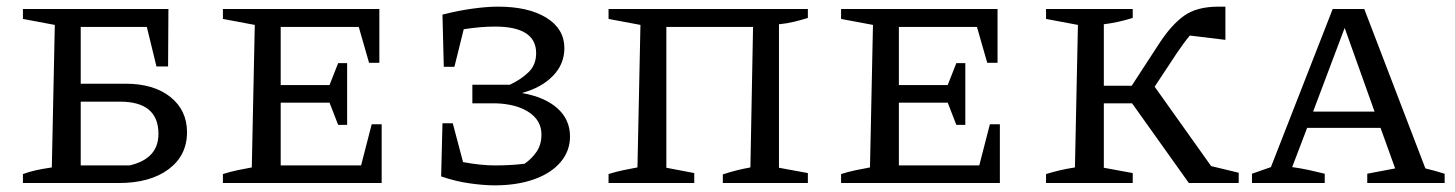

<svg xmlns="http://www.w3.org/2000/svg" viewBox="-20 -551 4381 578"><path d="M49 0V-27Q68 -34 88.5 -38.5Q109 -43 136 -47L145 -476L49 -494V-524H487L486 -351H451L422 -470H223V-299H358Q443 -299 493 -259Q543 -219 543 -153Q543 -83 487.5 -41.5Q432 0 337 0ZM223 -53H370Q457 -73 457 -148Q457 -245 341 -245H223Z M1099 -177H1129V0H651V-27Q673 -34 694.5 -38.5Q716 -43 738 -47L747 -476L651 -494V-524H1122V-362H1091L1060 -470H825V-295H972L998 -361H1025V-175H998L972 -242H825V-53H1067Z M1308 -20 1312 -180H1343L1374 -63Q1401 -58 1425 -55.5Q1449 -53 1470 -53Q1517 -53 1559 -58Q1581 -73 1595.5 -94.5Q1610 -116 1610 -146Q1610 -188 1572.5 -213Q1535 -238 1472 -240H1402V-296H1515Q1549 -312 1571.5 -334Q1594 -356 1594 -391Q1594 -471 1470 -471Q1427 -471 1376 -463L1348 -350H1316L1312 -507Q1359 -519 1402.5 -525Q1446 -531 1479 -531Q1571 -531 1625 -497.5Q1679 -464 1679 -406Q1679 -358 1644.5 -322.5Q1610 -287 1551 -271Q1620 -259 1658 -225Q1696 -191 1696 -140Q1696 -97 1668 -63.5Q1640 -30 1588.5 -11.5Q1537 7 1469 7Q1437 7 1394 1Q1351 -5 1308 -20Z M1986 -470V-46L2070 -30V0H1812V-27Q1834 -34 1855.5 -38.5Q1877 -43 1899 -47L1908 -476L1812 -494V-524H2412V-497Q2393 -491 2370.5 -485.5Q2348 -480 2325 -478V-46L2412 -30V0H2156V-26Q2177 -33 2197 -38Q2217 -43 2239 -47L2247 -470Z M2960 -177H2990V0H2512V-27Q2534 -34 2555.5 -38.5Q2577 -43 2599 -47L2608 -476L2512 -494V-524H2983V-362H2952L2921 -470H2686V-295H2833L2859 -361H2886V-175H2859L2833 -242H2686V-53H2928Z M3129 0V-27Q3152 -34 3171.5 -38.5Q3191 -43 3216 -47L3225 -476L3129 -494V-524H3390V-497Q3345 -483 3303 -478V-293H3387L3469 -419Q3506 -476 3544.5 -503.5Q3583 -531 3648 -531Q3656 -531 3669 -531V-431L3562 -444Q3545 -424 3524 -393L3456 -290L3626 -51L3709 -31V0H3559L3388 -240H3303V-46L3390 -30V0Z M4271 -44Q4287 -40 4296.5 -37.5Q4306 -35 4329 -28V0H4096V-28L4180 -44L4136 -166H3915L3870 -48Q3898 -44 3921 -39Q3944 -34 3968 -28V0H3749V-28L3806 -48L3992 -524H4087ZM3933 -215H4118L4028 -467Z"/></svg>

Font: Piazzolla SC
Style: Regular
Weight: 400
Designer: Juan Pablo del Peral
Foundry: Huerta Tipografica
Version: Version 1.330